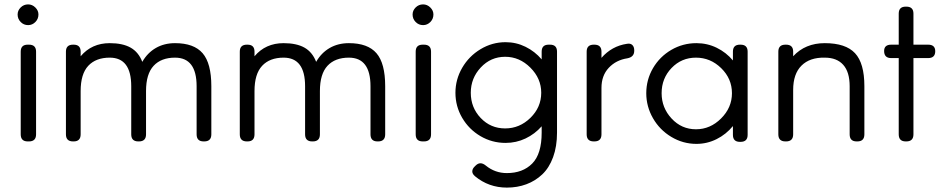

<svg xmlns="http://www.w3.org/2000/svg" viewBox="-20 -643 4292 873"><path d="M107.9 -528.8Q87.9 -528.8 74 -543Q60.1 -557.1 60.1 -577.1Q60.1 -595.2 74 -609.1Q87.9 -623 107.9 -623Q126.5 -623 140.6 -609.1Q154.8 -595.2 154.8 -577.1Q154.8 -557.1 140.9 -543Q127 -528.8 107.9 -528.8ZM111.8 0H106Q74.2 0 74.2 -32.2V-408.2Q74.2 -439.9 106 -439.9H111.8Q144 -439.9 144 -408.2V-32.2Q144 0 111.8 0Z M775.9 -446.8Q861.8 -446.8 901.4 -400.9Q940.9 -355 940.9 -251V-32.2Q940.9 0 908.7 0H905.8Q874 0 874 -32.2V-251Q874 -380.9 775.9 -380.9Q712.9 -380.9 678.5 -343.8Q644 -306.6 644 -229V-32.2Q644 0 611.8 0H608.9Q576.7 0 576.7 -32.2V-251Q576.7 -380.9 479 -380.9Q416 -380.9 381.3 -343.8Q346.7 -306.6 346.7 -229V-32.2Q346.7 0 314.9 0H312Q279.8 0 279.8 -32.2V-408.2Q279.8 -439.9 312 -439.9H314.9Q346.7 -439.9 346.7 -408.2V-387.2Q397 -446.8 479 -446.8Q537.6 -446.8 573.7 -426.5Q609.9 -406.2 627 -361.8Q650.4 -402.8 688.5 -424.8Q726.6 -446.8 775.9 -446.8Z M1566.4 -446.8Q1652.3 -446.8 1691.9 -400.9Q1731.4 -355 1731.4 -251V-32.2Q1731.4 0 1699.2 0H1696.3Q1664.6 0 1664.6 -32.2V-251Q1664.6 -380.9 1566.4 -380.9Q1503.4 -380.9 1469 -343.8Q1434.6 -306.6 1434.6 -229V-32.2Q1434.6 0 1402.3 0H1399.4Q1367.2 0 1367.2 -32.2V-251Q1367.2 -380.9 1269.5 -380.9Q1206.5 -380.9 1171.9 -343.8Q1137.2 -306.6 1137.2 -229V-32.2Q1137.2 0 1105.5 0H1102.5Q1070.3 0 1070.3 -32.2V-408.2Q1070.3 -439.9 1102.5 -439.9H1105.5Q1137.2 -439.9 1137.2 -408.2V-387.2Q1187.5 -446.8 1269.5 -446.8Q1328.1 -446.8 1364.3 -426.5Q1400.4 -406.2 1417.5 -361.8Q1440.9 -402.8 1479 -424.8Q1517.1 -446.8 1566.4 -446.8Z M1903.8 -528.8Q1883.8 -528.8 1869.9 -543Q1856 -557.1 1856 -577.1Q1856 -595.2 1869.9 -609.1Q1883.8 -623 1903.8 -623Q1922.4 -623 1936.5 -609.1Q1950.7 -595.2 1950.7 -577.1Q1950.7 -557.1 1936.8 -543Q1922.9 -528.8 1903.8 -528.8ZM1907.7 0H1901.9Q1870.1 0 1870.1 -32.2V-408.2Q1870.1 -439.9 1901.9 -439.9H1907.7Q1939.9 -439.9 1939.9 -408.2V-32.2Q1939.9 0 1907.7 0Z M2474.6 -439.9H2481Q2512.7 -439.9 2512.7 -408.2V-40Q2512.7 22.9 2494.9 71.5Q2477.1 120.1 2445.6 149.9Q2414.1 179.7 2373.3 194.8Q2332.5 210 2284.7 210Q2202.1 210 2139.6 158.2Q2127 147.5 2127.4 135.5Q2127.9 123.5 2139.6 112.8L2143.6 108.9Q2164.1 89.4 2189 109.9Q2231 144 2284.7 144Q2356.9 144 2399.9 100.6Q2442.9 57.1 2442.9 -40V-68.8Q2412.1 -33.7 2369.6 -13.4Q2327.1 6.8 2278.8 6.8Q2217.3 6.8 2164.8 -23.9Q2112.3 -54.7 2081.5 -107.2Q2050.8 -159.7 2050.8 -221.2Q2050.8 -281.7 2081.5 -334.7Q2112.3 -387.7 2165 -419.4Q2217.8 -451.2 2278.8 -451.2Q2327.1 -451.2 2369.6 -430.2Q2412.1 -409.2 2442.9 -373V-408.2Q2442.9 -439.9 2474.6 -439.9ZM2440.9 -221.2Q2440.9 -286.1 2391.6 -335.4Q2342.3 -384.8 2276.9 -384.8Q2211.4 -384.8 2166 -336.2Q2120.6 -287.6 2120.6 -221.2Q2120.6 -153.8 2165.8 -106.4Q2210.9 -59.1 2276.9 -59.1Q2342.8 -59.1 2391.8 -107.2Q2440.9 -155.3 2440.9 -221.2Z M2714.8 -408.2V-379.9Q2761.7 -433.6 2830.6 -443.8Q2846.2 -446.8 2855 -438.5Q2863.8 -430.2 2863.8 -414.1V-412.1Q2863.8 -383.8 2832.5 -377.9Q2781.2 -370.1 2748 -334.7Q2714.8 -299.3 2714.8 -243.2V-32.2Q2714.8 0 2682.6 0H2679.7Q2647.5 0 2647.5 -32.2V-408.2Q2647.5 -439.9 2679.7 -439.9H2682.6Q2714.8 -439.9 2714.8 -408.2Z M3146.5 11.2Q3085.4 11.2 3032.5 -20.5Q2979.5 -52.2 2949 -105.5Q2918.5 -158.7 2918.5 -219.2Q2918.5 -280.8 2949.2 -333.3Q2980 -385.7 3032.5 -416.3Q3085 -446.8 3146.5 -446.8Q3195.8 -446.8 3238.8 -425.8Q3281.7 -404.8 3312.5 -368.2V-408.2Q3312.5 -439.9 3344.2 -439.9H3347.2Q3379.4 -439.9 3379.4 -408.2V-29.8Q3379.4 2 3347.2 2H3344.2Q3312.5 2 3312.5 -29.8V-69.8Q3281.7 -32.2 3238.5 -10.5Q3195.3 11.2 3146.5 11.2ZM3144.5 -55.2Q3209.5 -55.2 3258.8 -104.5Q3308.1 -153.8 3308.1 -219.2Q3308.1 -285.2 3259.3 -333Q3210.4 -380.9 3144.5 -380.9Q3078.6 -380.9 3033.4 -333.7Q2988.3 -286.6 2988.3 -219.2Q2988.3 -152.8 3033.7 -104Q3079.1 -55.2 3144.5 -55.2Z M3554.2 0H3551.3Q3519 0 3519 -32.2V-408.2Q3519 -439.9 3551.3 -439.9H3554.2Q3586.4 -439.9 3586.4 -408.2V-387.2Q3641.6 -446.8 3730 -446.8Q3825.2 -446.8 3867.7 -401.1Q3910.2 -355.5 3910.2 -251V-32.2Q3910.2 0 3878.4 0H3875Q3843.3 0 3843.3 -32.2V-251Q3843.3 -315.4 3814.2 -348.1Q3785.2 -380.9 3730 -380.9Q3662.1 -382.3 3624.3 -344.7Q3586.4 -307.1 3586.4 -233.9V-32.2Q3586.4 0 3554.2 0Z M4232.4 -410.2Q4232.4 -378.9 4200.2 -378.9H4133.3V-32.2Q4133.3 0 4101.1 0H4098.1Q4066.4 0 4066.4 -32.2V-378.9H4032.2Q4000 -378.9 4000 -411.1Q4000 -439.9 4032.2 -439.9H4066.4V-581.1Q4066.4 -612.8 4098.1 -612.8H4101.1Q4133.3 -612.8 4133.3 -581.1V-439.9H4200.2Q4232.4 -439.9 4232.4 -410.2Z"/></svg>

Font: Arcon Rounded-
Style: Regular
Weight: 400
Designer: M. Zarth
Foundry: martin zarth - visuelle & digitale kommunikation
Version: Version 1.110;PS 001.110;hotconv 1.0.70;makeotf.lib2.5.58329